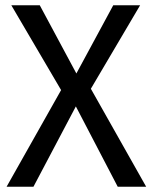

<svg xmlns="http://www.w3.org/2000/svg" viewBox="-20 -709 580 729"><path d="M535 0H427L268 -305L107 0H5L212 -367L23 -689H131L270 -430L410 -689H512L325 -372Z"/></svg>

Font: Statis Sans
Style: Regular
Weight: 400
Designer: bBox Type GmbH
Foundry: bBox Type GmbH
Version: Version 1.000